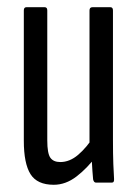

<svg xmlns="http://www.w3.org/2000/svg" viewBox="-20 -506 379 532"><path d="M129 6Q83 6 64.5 -23.5Q46 -53 46 -116V-477Q46 -486 53 -486H104Q111 -486 111 -477V-117Q111 -81 119.5 -69Q128 -57 147 -57Q173 -57 196.5 -77Q220 -97 242 -131L248 -75Q222 -40 192 -17Q162 6 129 6ZM246 0Q240 0 238 -9Q236 -30 234.5 -58.5Q233 -87 233 -101L228 -107V-477Q228 -486 236 -486H286Q293 -486 293 -477V-120Q293 -78 294 -51.5Q295 -25 296 -11Q297 0 290 0Z"/></svg>

Font: Sofia Sans Extra Condensed
Style: Regular
Weight: 400
Designer: Botio Nikoltchev, Ani Petrova
Foundry: lettersoup
Version: Version 4.101